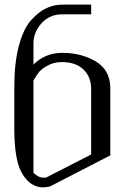

<svg xmlns="http://www.w3.org/2000/svg" viewBox="-20 -812 602 832"><path d="M375 -792V-750H250Q195.3 -750 160.2 -711.4Q125 -672.9 125 -623V-532.2Q175.8 -583 250 -583Q332 -583 394 -546.4Q456.1 -509.8 458 -433.6V-138.7L196.3 -3.9Q176.8 0 168 0Q110.4 0 75.2 -61.5Q42 -118.2 42 -252.9V-436.5Q42 -540 62 -614.3Q82 -688.5 115.2 -725.1Q148.4 -761.7 181.6 -776.9Q214.8 -792 250 -792ZM375 -426.8Q375 -478.5 341.8 -510.7Q308.6 -543 248 -543Q213.9 -543 187 -528.3Q160.2 -513.7 148.9 -499.5Q137.7 -485.4 125 -462.9V-63.5Q145.5 -42 169.9 -42Q176.8 -42 180.7 -43L375 -142.6Z"/></svg>

Font: wanta
Style: Medium
Weight: 500
Version: Version 0.91